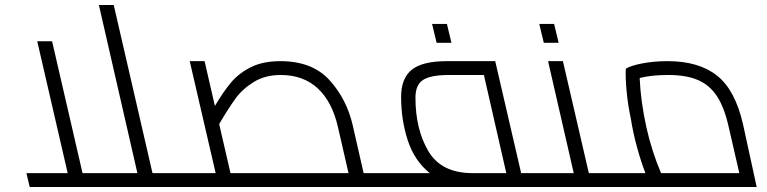

<svg xmlns="http://www.w3.org/2000/svg" viewBox="-20 -743 3050 763"><path d="M720 -13Q720 0 704 0H98L85 -55H249L128 -579H187L308 -55H526L373 -723H432L586 -55H691Q706 -55 713 -40Q720 -25 720 -13Z M1558 -13Q1558 0 1542 0H704Q689 0 682.5 -13.5Q676 -27 676 -41Q676 -55 691 -55H837L734 -500H793L834 -322Q867 -378 898 -415Q929 -452 977 -476Q1025 -500 1094 -500Q1221 -500 1289.5 -424.5Q1358 -349 1382 -244L1425 -55H1530Q1545 -55 1551.5 -40.5Q1558 -26 1558 -13ZM896 -55H1365L1323 -238Q1300 -339 1242.5 -392Q1185 -445 1096 -445Q1034 -445 989 -417.5Q944 -390 916 -351.5Q888 -313 851 -250Z M2185 -13Q2185 0 2169 0H1542Q1527 0 1520.5 -13.5Q1514 -27 1514 -41Q1514 -55 1529 -55H1688Q1627 -104 1600.5 -185Q1574 -266 1574 -358Q1574 -432 1616.5 -466Q1659 -500 1756 -500H1948L2051 -55H2156Q2171 -55 2178 -40Q2185 -25 2185 -13ZM1992 -55 1903 -445H1764Q1692 -445 1661.5 -425.5Q1631 -406 1631 -355Q1631 -229 1682.5 -142Q1734 -55 1858 -55ZM1697 -648H1756L1774 -573H1715Z M2453 -13Q2453 0 2437 0H2169Q2154 0 2147.5 -13.5Q2141 -27 2141 -41Q2141 -55 2156 -55H2260L2158 -500H2217L2320 -55H2424Q2439 -55 2446 -40Q2453 -25 2453 -13ZM2123 -648H2182L2200 -573H2141Z M2987 0H2435Q2422 -1 2415.5 -14.5Q2409 -28 2409 -41Q2409 -55 2424 -55H2545Q2528 -98 2512 -156Q2496 -214 2487 -271Q2475 -327 2470 -382Q2465 -437 2467 -470Q2486 -482 2532 -491Q2578 -500 2633 -500Q2757 -500 2829.5 -442.5Q2902 -385 2933 -248ZM2918 -55 2875 -242Q2858 -317 2829 -361Q2800 -405 2753.5 -425Q2707 -445 2636 -445Q2568 -445 2522 -433Q2526 -340 2549 -236Q2570 -142 2607 -55Z"/></svg>

Font: Cairo Light
Style: Italic
Weight: 300
Italic angle: -13°
Designer: Mohamed Gaber, Accademia di Belle Arti di Urbino and others
Foundry: Kief Type Foundry, Accademia di Belle Arti di Urbino and others
Version: Version 3.011